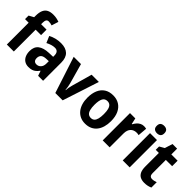

<svg xmlns="http://www.w3.org/2000/svg" viewBox="135 -1736 2717 2717"><g transform="rotate(45 1494.0 -377.5)"><path d="M334.5 -436.5H226.1V0H86.4V-436.5H14.2V-507.3L86.4 -546.4V-575.2Q86.4 -644.5 105.5 -686.3Q124.5 -728 161.9 -746.6Q199.2 -765.1 253.9 -765.1Q290 -765.1 319.6 -759Q349.1 -752.9 375.5 -742.7L342.8 -639.2Q327.1 -644 311 -647.5Q294.9 -650.9 275.9 -650.9Q249.5 -650.9 237.8 -632.3Q226.1 -613.8 226.1 -576.7V-546.4H334.5Z M616.7 -557.1Q711.4 -557.1 761.7 -508.8Q812 -460.4 812 -362.8V0H712.4L687.5 -73.7H684.1Q664.1 -45.4 642.3 -26.9Q620.6 -8.3 592.8 0.7Q564.9 9.8 526.4 9.8Q479.5 9.8 446.3 -11.7Q413.1 -33.2 395.8 -72Q378.4 -110.8 378.4 -162.1Q378.4 -248.5 432.6 -291Q486.8 -333.5 591.3 -337.4L672.9 -340.3V-363.3Q672.9 -407.2 654.5 -428.5Q636.2 -449.7 600.6 -449.7Q568.8 -449.7 535.9 -439.5Q502.9 -429.2 467.3 -410.6L424.8 -509.8Q464.8 -532.2 514.2 -544.7Q563.5 -557.1 616.7 -557.1ZM672.9 -253.4 625.5 -251.5Q568.8 -249.5 544.7 -227.1Q520.5 -204.6 520.5 -164.6Q520.5 -129.4 536.6 -113Q552.7 -96.7 581.1 -96.7Q620.1 -96.7 646.5 -125.7Q672.9 -154.8 672.9 -206.1Z M1056.6 0 878.4 -546.4H1023.9L1107.9 -246.6Q1115.7 -218.8 1120.4 -189.2Q1125 -159.7 1127.9 -131.8H1131.8Q1132.8 -155.8 1137.9 -184.3Q1143.1 -212.9 1151.4 -242.7L1236.8 -546.4H1381.8L1203.6 0Z M1896.5 -274.4Q1896.5 -211.9 1881.6 -159.9Q1866.7 -107.9 1836.9 -69.8Q1807.1 -31.7 1762.7 -11Q1718.3 9.8 1659.2 9.8Q1603.5 9.8 1560.1 -10.7Q1516.6 -31.2 1486.1 -69.1Q1455.6 -106.9 1439.7 -159.2Q1423.8 -211.4 1423.8 -274.4Q1423.8 -361.3 1450.9 -424.6Q1478 -487.8 1530.8 -522.2Q1583.5 -556.6 1661.6 -556.6Q1731.4 -556.6 1784.4 -523.9Q1837.4 -491.2 1866.9 -428.5Q1896.5 -365.7 1896.5 -274.4ZM1565.9 -273.4Q1565.9 -218.3 1575.7 -180.7Q1585.4 -143.1 1606.4 -124Q1627.4 -105 1660.6 -105Q1693.8 -105 1714.4 -124Q1734.9 -143.1 1744.4 -180.9Q1753.9 -218.8 1753.9 -274.4Q1753.9 -330.6 1744.4 -367.4Q1734.9 -404.3 1714.1 -422.9Q1693.4 -441.4 1660.2 -441.4Q1610.4 -441.4 1588.1 -399.9Q1565.9 -358.4 1565.9 -273.4Z M2275.4 -556.6Q2286.6 -556.6 2299.1 -555.2Q2311.5 -553.7 2323.2 -550.8L2311.5 -411.6Q2303.2 -415 2290.8 -416.3Q2278.3 -417.5 2266.6 -417.5Q2240.7 -417.5 2218.5 -408.9Q2196.3 -400.4 2179.4 -383.1Q2162.6 -365.7 2153.3 -339.6Q2144 -313.5 2144 -278.3V0H2004.9V-546.4H2111.3L2131.3 -455.6H2138.2Q2151.9 -482.4 2171.9 -505.6Q2191.9 -528.8 2218.3 -542.7Q2244.6 -556.6 2275.4 -556.6Z M2544.9 -546.4V0H2405.8V-546.4ZM2475.6 -761.2Q2510.3 -761.2 2530.8 -743.9Q2551.3 -726.6 2551.3 -687Q2551.3 -648.4 2530.5 -631.1Q2509.8 -613.8 2475.6 -613.8Q2441.4 -613.8 2420.4 -631.1Q2399.4 -648.4 2399.4 -687Q2399.4 -727.1 2419.9 -744.1Q2440.4 -761.2 2475.6 -761.2Z M2886.2 -106.4Q2905.3 -106.4 2924.6 -110.8Q2943.8 -115.2 2963.9 -122.6V-15.1Q2940.9 -3.9 2910.4 2.9Q2879.9 9.8 2844.7 9.8Q2796.9 9.8 2762.7 -7.6Q2728.5 -24.9 2710.4 -63.7Q2692.4 -102.5 2692.4 -167V-436.5H2629.9V-502.9L2703.1 -544.9L2739.7 -662.1H2832V-546.4H2957.5V-436.5H2832V-169.4Q2832 -137.7 2845.9 -122.1Q2859.9 -106.4 2886.2 -106.4Z"/></g></svg>

Font: Open Sans SemiCondensed
Style: Bold
Weight: 700
Width: 4
Designer: Monotype Design Team
Foundry: Monotype Imaging Inc.
Version: Version 3.003